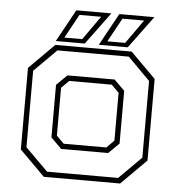

<svg xmlns="http://www.w3.org/2000/svg" viewBox="-50 -736 729 783"><g transform="rotate(5 314.0 -344.0)"><path d="M158 0 55 -103V-437L158 -540H470.5L573.5 -437V-103L470.5 0ZM169.5 -22H460.5L551.5 -113V-427L460.5 -518.5H168.5L77 -427V-114ZM218.5 -119.5 175 -163V-378L218 -420.5H411L454 -378V-162L411 -119.5ZM227 -141.5H401.5L432 -172V-368L401.5 -398.5H227L196.5 -368V-172ZM334.5 -556 407 -688H550.5L453 -556ZM192 -573H265L334 -670.5H245.5ZM158.5 -556 231 -688H374.5L277 -556ZM368 -573H441L510 -670.5H421.5Z"/></g></svg>

Font: Tourney Thin ExtraLight
Style: Regular
Weight: 250
Version: Version 1.015